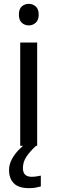

<svg xmlns="http://www.w3.org/2000/svg" viewBox="-20 -757 298 997"><path d="M130 -737Q150 -737 165.5 -723.5Q181 -710 181 -681Q181 -653 165.5 -639Q150 -625 130 -625Q108 -625 93 -639Q78 -653 78 -681Q78 -710 93 -723.5Q108 -737 130 -737ZM173 -536V0H85V-536ZM99 116Q99 161 144 161Q161 161 172.5 158.5Q184 156 192 155V211Q178 215 164 217.5Q150 220 130 220Q77 220 52 195Q27 170 27 126Q27 97 41.5 70Q56 43 77.5 21Q99 -1 119 -15L167 0Q133 32 116 58.5Q99 85 99 116Z"/></svg>

Font: Noto Sans Sharada
Style: Regular
Weight: 400
Designer: Monotype Design Team
Foundry: Monotype Imaging Inc.
Version: Version 2.006; ttfautohint (v1.8.4.7-5d5b)